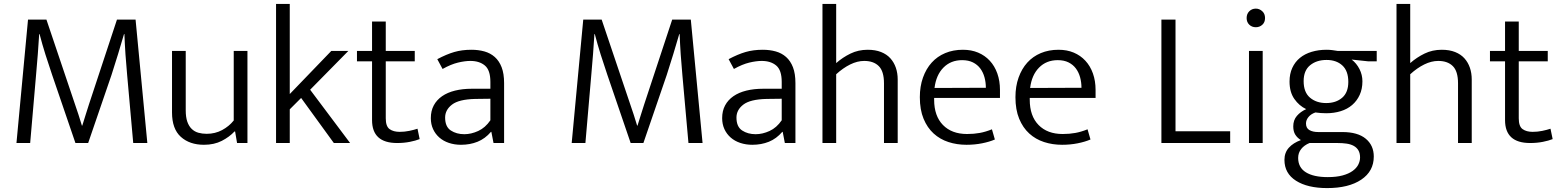

<svg xmlns="http://www.w3.org/2000/svg" viewBox="-20 -730 7966 980"><path d="M123 -630H217L363 -197Q371 -174 380.5 -145Q390 -116 398 -89H400Q408 -115 417 -143.5Q426 -172 434 -197L577 -630H672L732 0H660L629 -347Q624 -400 620.5 -451.5Q617 -503 615 -556H613Q599 -508 582.5 -453.5Q566 -399 549 -347L430 0H365L246 -348Q228 -401 212 -451.5Q196 -502 182 -556H180Q177 -508 173 -454Q169 -400 164 -347L134 0H64Z M1173 -470H1243V0H1190L1180 -59H1177Q1151 -31 1112 -11Q1073 9 1021 9Q948 9 903 -31.5Q858 -72 858 -156V-470H928V-167Q928 -132 936 -109Q944 -86 958.5 -72Q973 -58 992.5 -52.5Q1012 -47 1035 -47Q1078 -47 1113.5 -66Q1149 -85 1173 -115Z M1459 -172V0H1389V-710H1459V-250L1671 -470H1758L1563 -272L1767 0H1684L1517 -230Z M2097 -417H1949V-126Q1949 -85 1968.5 -71Q1988 -57 2020 -57Q2045 -57 2069 -62Q2093 -67 2111 -73L2122 -20Q2102 -12 2072 -6Q2042 0 2007 0Q1879 0 1879 -117V-417H1802V-470H1879V-620H1949V-470H2097Z M2212 -428Q2259 -453 2298.5 -464.5Q2338 -476 2386 -476Q2422 -476 2452.5 -467.5Q2483 -459 2505.5 -439Q2528 -419 2540.5 -386.5Q2553 -354 2553 -306V0H2499L2488 -57H2486Q2456 -22 2417.5 -6.5Q2379 9 2333 9Q2300 9 2271.5 -0.5Q2243 -10 2222.5 -28Q2202 -46 2190.5 -71Q2179 -96 2179 -127Q2179 -164 2194 -192Q2209 -220 2236.5 -239Q2264 -258 2302.5 -267.5Q2341 -277 2388 -277H2483V-312Q2483 -372 2455 -395.5Q2427 -419 2381 -419Q2353 -419 2317.5 -410.5Q2282 -402 2239 -378ZM2483 -226 2405 -225Q2322 -223 2287 -196Q2252 -169 2252 -130Q2252 -83 2281 -64Q2310 -45 2350 -45Q2385 -45 2421 -61.5Q2457 -78 2483 -116Z M2957 -630H3051L3197 -197Q3205 -174 3214.5 -145Q3224 -116 3232 -89H3234Q3242 -115 3251 -143.5Q3260 -172 3268 -197L3411 -630H3506L3566 0H3494L3463 -347Q3458 -400 3454.5 -451.5Q3451 -503 3449 -556H3447Q3433 -508 3416.5 -453.5Q3400 -399 3383 -347L3264 0H3199L3080 -348Q3062 -401 3046 -451.5Q3030 -502 3016 -556H3014Q3011 -508 3007 -454Q3003 -400 2998 -347L2968 0H2898Z M3699 -428Q3746 -453 3785.5 -464.5Q3825 -476 3873 -476Q3909 -476 3939.5 -467.5Q3970 -459 3992.5 -439Q4015 -419 4027.5 -386.5Q4040 -354 4040 -306V0H3986L3975 -57H3973Q3943 -22 3904.5 -6.5Q3866 9 3820 9Q3787 9 3758.5 -0.5Q3730 -10 3709.5 -28Q3689 -46 3677.5 -71Q3666 -96 3666 -127Q3666 -164 3681 -192Q3696 -220 3723.5 -239Q3751 -258 3789.5 -267.5Q3828 -277 3875 -277H3970V-312Q3970 -372 3942 -395.5Q3914 -419 3868 -419Q3840 -419 3804.5 -410.5Q3769 -402 3726 -378ZM3970 -226 3892 -225Q3809 -223 3774 -196Q3739 -169 3739 -130Q3739 -83 3768 -64Q3797 -45 3837 -45Q3872 -45 3908 -61.5Q3944 -78 3970 -116Z M4248 0H4178V-710H4248V-408Q4281 -437 4321 -456.5Q4361 -476 4409 -476Q4448 -476 4477 -464.5Q4506 -453 4524.5 -432.5Q4543 -412 4552.5 -384.5Q4562 -357 4562 -324V0H4492V-305Q4492 -366 4465.5 -392.5Q4439 -419 4391 -419Q4356 -419 4319.5 -401Q4283 -383 4248 -351Z M5084 -230H4748V-221Q4748 -138 4793 -92Q4838 -46 4916 -46Q4951 -46 4981 -51.5Q5011 -57 5043 -70L5058 -18Q5030 -6 4992.5 1.5Q4955 9 4913 9Q4864 9 4821 -5Q4778 -19 4745.5 -48.5Q4713 -78 4694 -124Q4675 -170 4675 -234Q4675 -289 4691 -334Q4707 -379 4735.5 -410.5Q4764 -442 4804.5 -459Q4845 -476 4895 -476Q4938 -476 4972.5 -461.5Q5007 -447 5032 -420Q5057 -393 5070.5 -355Q5084 -317 5084 -271ZM5012 -282Q5012 -310 5005 -335.5Q4998 -361 4983.5 -380.5Q4969 -400 4946 -411.5Q4923 -423 4891 -423Q4833 -423 4795.5 -385Q4758 -347 4750 -281Z M5572 -230H5236V-221Q5236 -138 5281 -92Q5326 -46 5404 -46Q5439 -46 5469 -51.5Q5499 -57 5531 -70L5546 -18Q5518 -6 5480.5 1.5Q5443 9 5401 9Q5352 9 5309 -5Q5266 -19 5233.5 -48.5Q5201 -78 5182 -124Q5163 -170 5163 -234Q5163 -289 5179 -334Q5195 -379 5223.5 -410.5Q5252 -442 5292.5 -459Q5333 -476 5383 -476Q5426 -476 5460.5 -461.5Q5495 -447 5520 -420Q5545 -393 5558.5 -355Q5572 -317 5572 -271ZM5500 -282Q5500 -310 5493 -335.5Q5486 -361 5471.5 -380.5Q5457 -400 5434 -411.5Q5411 -423 5379 -423Q5321 -423 5283.5 -385Q5246 -347 5238 -281Z M5908 -630H5980V-60H6259V0H5908Z M6355 0V-470H6425V0ZM6390 -591Q6370 -591 6356.5 -604Q6343 -617 6343 -638Q6343 -659 6356.5 -672.5Q6370 -686 6390 -686Q6408 -686 6422.5 -673Q6437 -660 6437 -638Q6437 -616 6423 -603.5Q6409 -591 6390 -591Z M6562 -314Q6562 -353 6576 -383.5Q6590 -414 6615 -434.5Q6640 -455 6675 -465.5Q6710 -476 6751 -476Q6768 -476 6781.5 -474Q6795 -472 6808 -470H7007V-417H6963L6879 -426Q6904 -407 6919 -377.5Q6934 -348 6934 -315Q6934 -276 6920 -245.5Q6906 -215 6881.5 -194Q6857 -173 6823 -162.5Q6789 -152 6749 -152Q6735 -152 6721.5 -153Q6708 -154 6694 -156Q6671 -148 6658.5 -132.5Q6646 -117 6646 -100Q6646 -76 6663.5 -66Q6681 -56 6709 -56H6832Q6910 -56 6951 -22Q6992 12 6992 69Q6992 144 6928 187Q6864 230 6754 230Q6654 230 6595 192.5Q6536 155 6536 86Q6536 49 6558.5 24Q6581 -1 6620 -15Q6602 -26 6591.5 -42.5Q6581 -59 6581 -85Q6581 -117 6599.5 -138.5Q6618 -160 6647 -173Q6611 -190 6586.5 -225Q6562 -260 6562 -314ZM6664 0Q6637 11 6621.5 30.5Q6606 50 6606 76Q6606 125 6645.5 149.5Q6685 174 6757 174Q6801 174 6832.5 165.5Q6864 157 6884 142.5Q6904 128 6913 110Q6922 92 6922 74Q6922 52 6913.5 37.5Q6905 23 6889.5 14.5Q6874 6 6853 3Q6832 0 6807 0ZM6862 -312Q6862 -368 6831.5 -396Q6801 -424 6751 -424Q6700 -424 6667 -397Q6634 -370 6634 -316Q6634 -259 6666.5 -231.5Q6699 -204 6749 -204Q6799 -204 6830.5 -231Q6862 -258 6862 -312Z M7178 0H7108V-710H7178V-408Q7211 -437 7251 -456.5Q7291 -476 7339 -476Q7378 -476 7407 -464.5Q7436 -453 7454.5 -432.5Q7473 -412 7482.5 -384.5Q7492 -357 7492 -324V0H7422V-305Q7422 -366 7395.5 -392.5Q7369 -419 7321 -419Q7286 -419 7249.5 -401Q7213 -383 7178 -351Z M7880 -417H7732V-126Q7732 -85 7751.5 -71Q7771 -57 7803 -57Q7828 -57 7852 -62Q7876 -67 7894 -73L7905 -20Q7885 -12 7855 -6Q7825 0 7790 0Q7662 0 7662 -117V-417H7585V-470H7662V-620H7732V-470H7880Z"/></svg>

Font: Mukta Mahee Light
Style: Regular
Weight: 300
Designer: Shuchita Grover, Noopur Datye, Girish Dalvi, Yashodeep Gholap
Foundry: Ek Type
Version: Version 2.538;PS 1.000;hotconv 16.6.51;makeotf.lib2.5.65220;